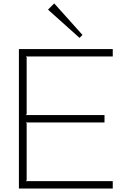

<svg xmlns="http://www.w3.org/2000/svg" viewBox="-20 -1095 745 1115"><path d="M634.8 -43V0H89.8V-810.1H634.8V-767.1H129.9L134.8 -762.2V-432.1L129.9 -426.8H586.9V-383.8H129.9L134.8 -378.9V-47.9L129.9 -43ZM294.9 -1075.2 459 -892.1 441.9 -875 258.8 -1039.1Z"/></svg>

Font: Sinkin Sans 200 X Light
Style: Regular
Weight: 200
Designer: Keith Bates
Foundry: K-Type
Version: Sinkin Sans (version 1.0)  by Keith Bates   •   © 2014   www